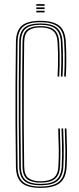

<svg xmlns="http://www.w3.org/2000/svg" viewBox="-20 -905 385 931"><path d="M176.2 6Q113.2 6 85.6 -18Q58 -42 57.2 -97Q55.8 -208.5 55.2 -304Q54.8 -399.5 55.2 -494.8Q55.8 -590 57.2 -701Q58 -756.2 85.4 -780.1Q112.8 -804 175.2 -804Q236.2 -804 266.2 -781.1Q296.2 -758.2 299.2 -701Q300.5 -677.8 301 -657.1Q301.5 -636.5 301.5 -617Q301.5 -597.5 301 -577.2Q300.5 -557 299.2 -534H291.2Q292.8 -561 293.2 -587.6Q293.8 -614.2 293.4 -642.1Q293 -670 291.2 -700.5Q288.5 -754.5 260.2 -776Q232 -797.5 175.2 -797.5Q117.2 -797.5 91.6 -775.1Q66 -752.8 65.2 -701Q63.8 -590 63.2 -494.8Q62.8 -399.5 63.2 -304Q63.8 -208.5 65.2 -97Q66 -45.2 91.9 -22.9Q117.8 -0.5 176.2 -0.5Q235 -0.5 263.6 -22.1Q292.2 -43.8 295.2 -97Q297.5 -139.8 297 -180.1Q296.5 -220.5 294.2 -282H302.2Q304.5 -220.5 305 -180.1Q305.5 -139.8 303.2 -97Q300.2 -42 270.8 -18Q241.2 6 176.2 6ZM176.2 -6.8Q122 -6.8 98 -27.8Q74 -48.8 73.2 -97Q71.8 -208.5 71.2 -304Q70.8 -399.5 71.2 -494.8Q71.8 -590 73.2 -701Q74 -749.5 97.9 -770.4Q121.8 -791.2 175.2 -791.2Q231.2 -791.2 256.1 -769.9Q281 -748.5 283.2 -700Q284.5 -676.8 285 -656.5Q285.5 -636.2 285.5 -617Q285.5 -597.8 285 -577.5Q284.5 -557.2 283.2 -534H275.2Q276.8 -565.5 277.2 -591.5Q277.8 -617.5 277.2 -643.2Q276.8 -669 275.2 -700Q273 -745.5 249.8 -765.1Q226.5 -784.8 175.2 -784.8Q127.8 -784.8 104.9 -766.2Q82 -747.8 81.2 -701Q80 -609.2 79.4 -515.6Q78.8 -422 79.1 -319.2Q79.5 -216.5 81.2 -97Q82 -50.5 105 -31.9Q128 -13.2 176.2 -13.2Q230.2 -13.2 253.6 -33.4Q277 -53.5 279.2 -98Q280.8 -126 281 -152.6Q281.2 -179.2 280.5 -210.1Q279.8 -241 278.2 -282H286.2Q288.2 -231.8 288.8 -200.1Q289.2 -168.5 288.9 -145.5Q288.5 -122.5 287.2 -98Q284.8 -51.2 260.4 -29Q236 -6.8 176.2 -6.8ZM176.2 -19.5Q134 -19.5 111.9 -36.1Q89.8 -52.8 89.2 -97Q88 -195 87.4 -296.6Q86.8 -398.2 87.2 -500.2Q87.8 -602.2 89.2 -701Q89.8 -745.5 111.8 -762Q133.8 -778.5 175.2 -778.5Q222 -778.5 243.5 -760Q265 -741.5 267.2 -699Q268.8 -669 269.2 -642.8Q269.8 -616.5 269.2 -590.4Q268.8 -564.2 267.2 -534H259.2Q260.5 -560.2 261.1 -586.9Q261.8 -613.5 261.4 -641.4Q261 -669.2 259.2 -699Q257.2 -738.5 237.1 -755.2Q217 -772 175.2 -772Q138.2 -772 118 -756.9Q97.8 -741.8 97.2 -700Q96 -604.2 95.4 -503.4Q94.8 -402.5 95.2 -300.2Q95.8 -198 97.2 -98Q97.8 -56 118.5 -41Q139.2 -26 176.2 -26Q218 -26 239.5 -42Q261 -58 263.2 -99Q265.5 -141 265 -180.8Q264.5 -220.5 262.2 -282H270.2Q272.5 -220.5 273 -180.5Q273.5 -140.5 271.2 -99Q269 -56.5 246.9 -38Q224.8 -19.5 176.2 -19.5ZM156.2 -877V-885H196.2V-877ZM156.2 -845V-853H196.2V-845ZM156.2 -861V-869H196.2V-861Z"/></svg>

Font: Big Shoulders Inline Text SC Thin
Style: Regular
Weight: 100
Designer: Patric King
Foundry: XO Type Co
Version: Version 2.002